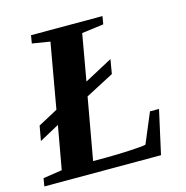

<svg xmlns="http://www.w3.org/2000/svg" viewBox="-106 -748 814 841"><g transform="rotate(-15 301.5 -327.5)"><path d="M290 -396 417 -464 406 -399 278 -332 228 -52H284Q334 -52 392 -55Q452 -58 468 -62L525 -198H566L522 0H-7L-1 -36L85 -49L120 -245L30 -196L42 -263L131 -311L183 -606L102 -619L108 -655H432L426 -619L327 -606Z"/></g></svg>

Font: Libra Serif Modern
Style: Bold Italic
Weight: 700
Italic angle: -12°
Designer: Stefan Peev, Context Ltd
Foundry: Stefan Peev, Context Ltd
Version: Version 1.000